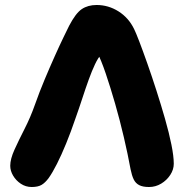

<svg xmlns="http://www.w3.org/2000/svg" viewBox="-20 -732 759 769"><path d="M107 17Q83 17 63.5 4Q44 -9 32.5 -28.5Q21 -48 21 -68Q21 -95 38 -132.5Q55 -170 78.5 -216Q102 -262 120 -313Q138 -364 159 -414Q180 -464 199.5 -507.5Q219 -551 234.5 -583Q250 -615 257 -629Q283 -679 307.5 -695.5Q332 -712 367 -712Q414 -712 454.5 -686.5Q495 -661 517 -616Q524 -602 538 -565.5Q552 -529 570 -478Q588 -427 606.5 -369.5Q625 -312 641 -256Q657 -200 666.5 -153Q676 -106 676 -76Q676 -53 662 -31.5Q648 -10 625.5 3.5Q603 17 577 17Q552 17 537.5 9.5Q523 2 515.5 -13.5Q508 -29 503 -54Q492 -114 476 -182.5Q460 -251 441 -317Q422 -383 403.5 -437.5Q385 -492 368 -525L386 -515Q373 -501 360.5 -474.5Q348 -448 335.5 -413.5Q323 -379 310 -339Q297 -299 282 -257Q264 -204 245 -157.5Q226 -111 208 -75.5Q190 -40 175 -19Q161 0 146.5 8.5Q132 17 107 17Z"/></svg>

Font: Shantell Sans ExtraBold
Style: Regular
Weight: 800
Designer: Stephen Nixon, Anya Danilova, Shantell Martin
Foundry: Arrow Type
Version: Version 1.011;[c5ecc13dd]